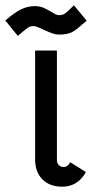

<svg xmlns="http://www.w3.org/2000/svg" viewBox="-60 -691 354 722"><path d="M179 -63Q195 -63 204 -81L263 -44Q249 -18 226.5 -3.5Q204 11 174 11Q127 11 99.5 -16.5Q72 -44 72 -92V-501H154V-89Q154 -78 161 -70.5Q168 -63 179 -63ZM70 -668Q88 -668 100.5 -663Q113 -658 132 -647Q140 -642 147.5 -638Q155 -634 162 -634Q176 -634 185.5 -641Q195 -648 218 -671L266 -613Q266 -613 248 -598Q225 -577 208.5 -569Q192 -561 162 -561Q149 -561 135.5 -566Q122 -571 102 -580Q76 -593 66 -593Q54 -593 45 -587Q36 -581 7 -556L-40 -614Q-4 -645 20.5 -656.5Q45 -668 70 -668Z"/></svg>

Font: Bellota Text
Style: Bold
Weight: 700
Designer: Kemie Guaida
Foundry: Kemie Guaida
Version: Version 4.001